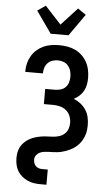

<svg xmlns="http://www.w3.org/2000/svg" viewBox="-70 -968 690 1222"><g transform="rotate(5 275.0 -357.5)"><path d="M239 210Q217 210 195.5 207Q174 204 154.5 195Q135 186 118 172Q101 158 90 139.5Q79 121 74.5 99.5Q70 78 70 56Q70 37 74 18Q78 -1 87.5 -17.5Q97 -34 111.5 -47.5Q126 -61 143 -70Q160 -79 178.5 -84.5Q197 -90 216 -93Q235 -96 254 -96.5Q273 -97 292.5 -98.5Q312 -100 330.5 -106Q349 -112 363.5 -125Q378 -138 384.5 -156.5Q391 -175 391 -194Q391 -216 383 -237.5Q375 -259 358 -273.5Q341 -288 319 -294Q297 -300 275 -300H214V-397H275Q293 -397 311.5 -402Q330 -407 343 -420Q356 -433 361.5 -451Q367 -469 367 -488Q367 -506 362 -524.5Q357 -543 345 -557.5Q333 -572 315.5 -578.5Q298 -585 279 -585Q261 -585 244 -579.5Q227 -574 214.5 -561Q202 -548 196.5 -531Q191 -514 191 -497V-494H78V-499Q78 -525 84.5 -550Q91 -575 104 -597Q117 -619 136.5 -636Q156 -653 179 -663.5Q202 -674 227.5 -678Q253 -682 279 -682Q305 -682 331.5 -677.5Q358 -673 381.5 -662Q405 -651 424.5 -632.5Q444 -614 456.5 -591Q469 -568 474.5 -542Q480 -516 480 -489Q480 -468 476 -447Q472 -426 462 -407.5Q452 -389 436 -374.5Q420 -360 401 -350Q425 -340 445 -324.5Q465 -309 479 -287.5Q493 -266 498.5 -241Q504 -216 504 -191Q504 -177 502.5 -162.5Q501 -148 497 -134Q493 -120 487 -107Q481 -94 473 -82.5Q465 -71 454.5 -60.5Q444 -50 432.5 -42Q421 -34 408 -27.5Q395 -21 381.5 -16Q368 -11 354 -7.5Q340 -4 326 -2.5Q312 -1 297.5 -0.5Q283 0 268.5 0.5Q254 1 240 3Q226 5 213 11.5Q200 18 191.5 30Q183 42 183 56Q183 68 186.5 79Q190 90 198 98Q206 106 217 109.5Q228 113 239 113H275V210ZM218 -750 120 -889 172 -925 275 -813 378 -925 430 -889 332 -750Z"/></g></svg>

Font: Lode Term
Style: Bold
Weight: 700
Monospace: yes
Designer: Belleve Invis
Foundry: Belleve Invis
Version: Version 29.2.0